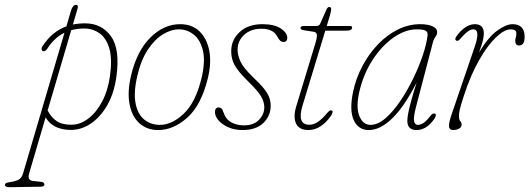

<svg xmlns="http://www.w3.org/2000/svg" viewBox="-132 -533 2200 798"><path d="M66 -333Q56 -317 46.5 -320.5Q42 -322 41 -327.8Q40 -333.5 44 -340Q84 -402 144 -423.5L162.5 -487Q170 -513 184 -513Q195 -513 190 -496L171 -431Q194.5 -436 221.5 -436Q290.5 -436 329.2 -382.2Q368 -328.5 351.5 -212.5Q342 -145 313.8 -95.8Q285.5 -46.5 246 -19.8Q206.5 7 162.5 7Q128 7 101.2 -5Q74.5 -17 57.5 -45L-10.5 186.5Q-19.5 216.5 4.5 219L37 222.5Q52.5 224 52.5 233.5Q52.5 243 37 243L-86 245Q-101 245.5 -106.2 242.8Q-111.5 240 -111.5 235.5Q-111.5 231 -107.2 228.2Q-103 225.5 -88.5 223.5Q-62 219.5 -51.2 211.5Q-40.5 203.5 -35.5 185.5L136 -397Q95 -377 66 -333ZM217.5 -414.5Q188.5 -414.5 164 -407.5L66 -74Q80 -46 102.8 -30.2Q125.5 -14.5 164.5 -14.5Q201 -14.5 234.5 -39.8Q268 -65 292.2 -110.5Q316.5 -156 325 -216.5Q335 -286.5 322.8 -330Q310.5 -373.5 282.5 -394Q254.5 -414.5 217.5 -414.5Z M617 -432.5Q666 -432.5 697 -402.8Q728 -373 737.8 -322Q747.5 -271 731.5 -206.5Q704 -95 646.2 -43.8Q588.5 7.5 525.5 7.5Q479.5 7.5 448.2 -20Q417 -47.5 406.8 -98.2Q396.5 -149 412.5 -218.5Q437 -321.5 493 -377Q549 -432.5 617 -432.5ZM532.5 -14Q582.5 -14 631.8 -60.5Q681 -107 705.5 -208Q722 -277 711.5 -322Q701 -367 673.5 -389Q646 -411 611.5 -411Q579 -411 544.8 -390Q510.5 -369 482.2 -326.2Q454 -283.5 438.5 -217Q422.5 -147 431.8 -102Q441 -57 468.2 -35.5Q495.5 -14 532.5 -14Z M882 -12Q922.5 -12 944.5 -35Q966.5 -58 966.5 -87Q966.5 -108.5 953.8 -131.2Q941 -154 902 -192Q872 -221.5 856.2 -242.5Q840.5 -263.5 834.8 -281.8Q829 -300 829 -321.5Q829.5 -368.5 864.8 -400.5Q900 -432.5 958.5 -432.5Q1008.5 -432.5 1035.2 -414.5Q1062 -396.5 1062 -376Q1062 -358.5 1046 -358.5Q1039 -358.5 1033.2 -363.2Q1027.5 -368 1020.5 -381Q1004 -413.5 955 -413.5Q910 -413.5 882.8 -388.2Q855.5 -363 855.5 -326.5Q855.5 -303.5 867.5 -277.2Q879.5 -251 919.5 -212.5Q951 -183 966.8 -162.5Q982.5 -142 987.8 -126Q993 -110 993 -93Q993 -51.5 962.8 -22Q932.5 7.5 876 7.5Q843 7.5 817 -4Q791 -15.5 776.2 -32.8Q761.5 -50 761.5 -67Q761.5 -86.5 777.5 -86.5Q783 -86.5 788 -82.5Q793 -78.5 796.5 -67Q805.5 -38 828.5 -25Q851.5 -12 882 -12Z M1171.5 -401 1130 -407.5Q1117 -409.5 1117 -416.5Q1117 -425 1130.5 -425H1183Q1194.5 -425 1198.5 -434L1224.5 -492.5Q1229.5 -504 1236.5 -504Q1244.5 -504 1244.5 -494.5Q1244.5 -487.5 1239.5 -470L1226 -425H1323Q1331.5 -425 1331.5 -418.5Q1331.5 -405.5 1306.5 -405.5H1220L1125 -93Q1101.5 -14.5 1154 -14.5Q1172 -14.5 1189.8 -26.8Q1207.5 -39 1228 -63.5Q1240 -78 1247.5 -73.5Q1251.5 -71.5 1250 -65.5Q1248.5 -59.5 1244.5 -53Q1225 -24.5 1201 -8.5Q1177 7.5 1150 7.5Q1110.5 7.5 1098.2 -20.2Q1086 -48 1099.5 -92L1178 -350.5Q1186.5 -378.5 1185 -388.8Q1183.5 -399 1171.5 -401Z M1596.5 -86.5Q1585.5 -44 1589.2 -29Q1593 -14 1604.5 -14Q1616 -14 1628.2 -22Q1640.5 -30 1657 -51.5Q1667.5 -65 1676.5 -60.5Q1683.5 -55 1674.5 -41Q1642 7.5 1599 7.5Q1561 7.5 1561 -31Q1561 -41 1563.8 -57.8Q1566.5 -74.5 1574.8 -105.8Q1583 -137 1599.5 -190Q1548.5 -89.5 1498.2 -41Q1448 7.5 1401 7.5Q1357 7.5 1338.2 -33.8Q1319.5 -75 1335.5 -151.5Q1347.5 -208 1374.2 -258.5Q1401 -309 1438.5 -348.2Q1476 -387.5 1521 -410Q1566 -432.5 1614.5 -432.5Q1645.5 -432.5 1665 -424Q1684.5 -415.5 1685 -400Q1685 -389.5 1677.8 -380Q1670.5 -370.5 1668 -360ZM1360.5 -147.5Q1347 -85.5 1362 -49.8Q1377 -14 1408 -14Q1438 -14 1469.8 -41.2Q1501.5 -68.5 1531.2 -112.5Q1561 -156.5 1585.5 -207Q1610 -257.5 1625.8 -305Q1641.5 -352.5 1645 -386Q1646.5 -399.5 1637.2 -405.2Q1628 -411 1599.5 -411Q1552.5 -411 1503.5 -376.8Q1454.5 -342.5 1416 -283Q1377.5 -223.5 1360.5 -147.5Z M1764 -364.5Q1757 -369 1763.5 -379.5Q1778 -402 1799 -417.2Q1820 -432.5 1841.5 -432.5Q1879 -432.5 1879 -394Q1879 -382.5 1875.5 -366.8Q1872 -351 1859 -315Q1897 -378.5 1934.2 -405.5Q1971.5 -432.5 1998 -432.5Q2048.5 -432.5 2048.5 -380Q2048.5 -344 2025.5 -344Q2009.5 -344 2009.5 -363Q2009.5 -371 2011.8 -377.5Q2014 -384 2014 -395Q2014 -411 1990.5 -411Q1964 -411 1929 -377.5Q1894 -344 1858.8 -282Q1823.5 -220 1796 -135Q1782 -92.5 1778.8 -76.8Q1775.5 -61 1775.5 -53Q1775.5 -34.5 1781 -29.5Q1786.5 -24.5 1786.5 -14.5Q1786.5 -4 1775.5 1.8Q1764.5 7.5 1751 7.5Q1736 7.5 1734.2 -6.8Q1732.5 -21 1746 -60.5L1841.5 -340Q1865.5 -411 1835 -411Q1824.5 -411 1812 -402Q1799.5 -393 1780 -370.5Q1770.5 -360 1764 -364.5Z"/></svg>

Font: Fraunces 144pt S100 Thin
Style: Italic
Weight: 100
Italic angle: -16°
Version: Version 1.000; ttfautohint (v1.8.3)